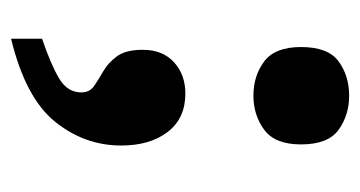

<svg xmlns="http://www.w3.org/2000/svg" viewBox="-172 -325 651 347"><g transform="rotate(90 153.5 -151.5)"><path d="M153 -284Q117 -284 91 -303.5Q65 -323 65 -370Q65 -419 91 -438Q117 -457 153 -457Q188 -457 214.5 -438Q241 -419 241 -370Q241 -323 214.5 -303.5Q188 -284 153 -284ZM50 154V98Q97 82 122 67Q147 52 147 27Q147 12 135.5 4Q124 -4 109 -12.5Q94 -21 82 -37Q70 -53 70 -84Q70 -120 92.5 -140.5Q115 -161 149 -161Q194 -161 218.5 -129Q243 -97 243 -45Q243 21 200 74.5Q157 128 50 154Z"/></g></svg>

Font: Noto Serif Telugu ExtraBold
Style: Regular
Weight: 800
Designer: Jelle Bosma - Monotype Design Team
Foundry: Monotype Imaging Inc.
Version: Version 2.005; ttfautohint (v1.8.4.7-5d5b)